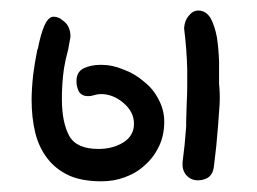

<svg xmlns="http://www.w3.org/2000/svg" viewBox="-20 -339 480 359"><path d="M210.9 -209Q190.4 -217.8 168.9 -217.8Q149.4 -217.8 135.7 -210.9Q123 -204.1 123 -187.5Q123 -175.8 127.9 -167Q133.8 -159.2 144.5 -159.2Q150.4 -159.2 156.2 -161.1Q162.1 -163.1 168.9 -163.1Q191.4 -163.1 210.9 -146.5Q230.5 -129.9 230.5 -107.4Q230.5 -85 210 -72.3Q190.4 -60.5 164.1 -60.5Q123 -60.5 109.4 -85Q95.7 -110.4 95.7 -154.3Q95.7 -183.6 99.6 -210.9Q102.5 -228.5 107.4 -246.1L111.3 -267.6Q112.3 -270.5 111.3 -277.3Q109.4 -292 98.6 -299.8Q88.9 -308.6 78.1 -307.6Q69.3 -305.7 62.5 -290Q55.7 -273.4 50.8 -248L49.8 -246.1Q44.9 -221.7 42 -199.2Q39.1 -171.9 39.1 -152.3Q39.1 -119.1 45.9 -90.8Q52.7 -63.5 68.4 -43Q84 -22.5 109.4 -10.7Q133.8 0 169.9 0Q193.4 0 213.9 -7.8Q235.4 -15.6 251 -30.3Q267.6 -44.9 277.3 -65.4Q287.1 -85.9 287.1 -111.3Q287.1 -133.8 276.4 -153.3Q266.6 -172.9 249 -186.5Q232.4 -201.2 210.9 -209ZM389.6 -185.5Q389.6 -201.2 389.6 -224.6Q388.7 -248 385.7 -268.6Q381.8 -290 374 -304.7Q365.2 -319.3 350.6 -319.3Q340.8 -319.3 333 -309.6Q325.2 -300.8 324.2 -286.1Q329.1 -248 330.1 -209V-202.1V-179.7Q330.1 -163.1 329.1 -145.5L328.1 -112.3V-108.4V-102.5L325.2 -68.4L321.3 -35.2Q320.3 -21.5 328.1 -11.7Q335.9 -2.9 346.7 -2Q357.4 -1 367.2 -5.9Q377.9 -11.7 379.9 -27.3Q384.8 -64.5 387.7 -103.5Q388.7 -119.1 390.6 -143.6Q391.6 -163.1 389.6 -182.6Z"/></svg>

Font: Hi Melody Cyrillic
Style: Regular
Weight: 400
Version: Version 0.90 April 10, 2018